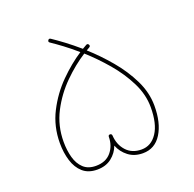

<svg xmlns="http://www.w3.org/2000/svg" viewBox="-107 -688 808 801"><g transform="rotate(-20 296.5 -288.0)"><path d="M339.4 -499.5Q343.3 -492.7 335.9 -488.3Q329.1 -484.4 322.3 -480.5Q368.2 -439.5 410.9 -388.9Q453.6 -338.4 481.2 -282Q508.8 -225.6 508.8 -167Q508.8 -91.3 479.5 -44.2Q450.2 2.9 396.5 2.9Q358.9 2.9 332.8 -17.1Q306.6 -37.1 294.4 -67.9Q283.7 -38.1 258.1 -18.1Q232.4 2 194.3 2Q154.8 2 130.6 -19.5Q106.4 -41 95.5 -76.7Q84.5 -112.3 84.5 -154.8Q84.5 -229 116.5 -291.5Q148.4 -354 196.8 -402.3Q245.1 -450.7 294.9 -482.9Q264.6 -509.3 237.1 -529.8Q209.5 -550.3 189 -564Q181.6 -568.8 186.5 -575.7Q190.9 -582 197.8 -577.6Q219.7 -563 248.8 -541.3Q277.8 -519.5 309.6 -492.2Q318.8 -497.6 328.1 -502.9Q335.4 -506.8 339.4 -499.5ZM301.8 -110.8Q304.2 -68.8 329.1 -41.3Q354 -13.7 396.5 -13.7Q439.5 -13.7 465.8 -53.5Q492.2 -93.3 492.2 -167Q492.2 -223.1 464.8 -277.8Q437.5 -332.5 395.3 -382.1Q353 -431.6 308.1 -471.7Q258.8 -440.4 211.2 -393.3Q163.6 -346.2 132.3 -285.9Q101.1 -225.6 101.1 -154.8Q101.1 -116.7 109.9 -85Q118.7 -53.2 139.2 -33.9Q159.7 -14.6 194.3 -14.6Q238.3 -14.6 262 -42.7Q285.6 -70.8 285.6 -110.8Q285.6 -112.3 286.1 -112.8Q286.1 -112.8 286.1 -113.8Q287.6 -117.7 292 -118.2H293.5Q293.9 -118.2 294.9 -118.2Q298.8 -117.7 300.8 -114.3Q301.8 -112.8 301.8 -110.8Z"/></g></svg>

Font: Mikhak-DS1-FD Thin
Style: Regular
Weight: 100
Designer: Amin Abedi
Version: Version 3.2